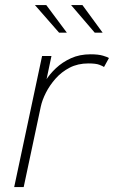

<svg xmlns="http://www.w3.org/2000/svg" viewBox="-20 -758 462 778"><path d="M37.5 0 150.5 -531H188.5L157 -381.5L141 -384.5Q148.5 -405 164.8 -431.2Q181 -457.5 206.8 -481.8Q232.5 -506 267.5 -522Q302.5 -538 347 -538Q379 -538 397.8 -532.2Q416.5 -526.5 421.5 -523L401.5 -486.5Q397 -490 382.8 -495.5Q368.5 -501 338 -501Q295.5 -501 262.2 -483.8Q229 -466.5 205 -439.2Q181 -412 166 -382.2Q151 -352.5 145.5 -327L76 0ZM396 -625.5H364L268 -737.5H314ZM251 -625.5H219.5L121.5 -737.5H167.5Z"/></svg>

Font: Epilogue ExtraLight
Style: Italic
Weight: 250
Italic angle: -12°
Designer: Tyler Finck
Foundry: Etcetera Type Co
Version: Version 2.112